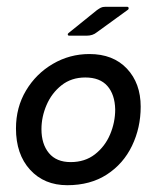

<svg xmlns="http://www.w3.org/2000/svg" viewBox="-20 -536 480 565"><path d="M182 -439 265 -506Q272 -511 277 -513.5Q282 -516 290 -516H354Q358 -516 358.5 -512.5Q359 -509 356 -507L265 -441Q253 -431 235 -431H184Q180 -431 179.5 -434Q179 -437 182 -439ZM27 -158Q27 -220 56.5 -269.5Q86 -319 135.5 -348Q185 -377 243 -377Q313 -377 353.5 -334Q394 -291 394 -222Q394 -160 368.5 -107Q343 -54 294.5 -22.5Q246 9 178 9Q110 9 68.5 -36.5Q27 -82 27 -158ZM102 -156Q102 -112 124 -85.5Q146 -59 188 -59Q230 -59 259.5 -82Q289 -105 304 -140.5Q319 -176 319 -214Q318 -258 296 -283Q274 -308 231 -308Q190 -308 161 -285Q132 -262 117 -227Q102 -192 102 -156Z"/></svg>

Font: Zain
Style: Italic
Weight: 400
Italic angle: -10°
Designer: Zain,Boutros
Foundry: Mobile Telecommunications Company (Zain), 2024
Version: Version 1.51; ttfautohint (v1.8.4)